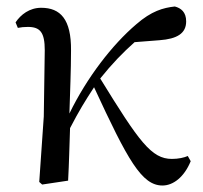

<svg xmlns="http://www.w3.org/2000/svg" viewBox="-20 -557 627 592"><path d="M481 15C514 15 548 -11 568 -60L559 -76C548 -71 530 -67 510 -67C447 -67 409 -120 289 -315C325 -360 360 -396 395 -427L472 -433C526 -437 554 -454 554 -491C554 -520 538 -532 519 -537C483 -533 447 -523 400 -482C326 -419 248 -318 194 -207C196 -273 199 -340 199 -401C200 -498 166 -533 107 -533C71 -533 44 -512 28 -488L35 -471C44 -473 55 -474 66 -474C104 -474 118 -457 118 -402L115 -198L101 4L110 12L190 0C193 -54 194 -107 196 -162C224 -216 242 -245 270 -288C374 -63 417 15 481 15Z"/></svg>

Font: Source Han Serif CN Medium
Style: Regular
Weight: 500
Designer: Ryoko NISHIZUKA 西塚涼子 (kana & ideographs); Frank Grießhammer (Latin, Greek & Cyrillic); Wenlong ZHANG 张文龙 (bopomofo); San
Foundry: Adobe
Version: Version 2.002;hotconv 1.1.0;makeotfexe 2.6.0